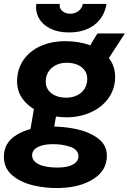

<svg xmlns="http://www.w3.org/2000/svg" viewBox="-38 -741 653 973"><path d="M48.6 -328.8Q48.6 -388.8 79.5 -435Q110.4 -481.2 165.9 -506.8Q221.4 -532.4 294 -532.4Q360.2 -532.4 417.6 -512.1Q475 -491.8 510.2 -450.9Q545.4 -410 545.4 -350.8Q545.4 -291.4 512.7 -244.9Q480 -198.4 423.6 -172.5Q367.2 -146.6 298.8 -146.6Q235 -146.6 177.6 -167.5Q120.2 -188.4 84.4 -229.9Q48.6 -271.4 48.6 -328.8ZM-18.2 57.4Q-20 -18.2 47 -58.1Q114 -98 214 -99.8Q278.2 -101 343.9 -87.9Q409.6 -74.8 456 -41.8Q502.4 -8.8 503.6 45.6Q504.8 121.2 436.6 165.3Q368.4 209.4 262.4 211.8Q197 213.6 133.1 199Q69.2 184.4 26.1 149Q-17 113.6 -18.2 57.4ZM359.6 50.8Q359 17.2 318.5 3.1Q278 -11 226.6 -10.4Q178.4 -9.8 151.5 5.4Q124.6 20.6 124.6 46.8Q125.2 67.2 141.8 81.1Q158.4 95 188.7 101.8Q219 108.6 259.4 108Q307 107.4 333.3 91.9Q359.6 76.4 359.6 50.8ZM140.2 -224.4 251.6 -183.4 227.8 -49 109.4 -47.2ZM404.2 -341.6Q404.2 -366.2 390.9 -384.7Q377.6 -403.2 353.8 -413.1Q330 -423 299.6 -423Q270.2 -423 246.1 -411.4Q222 -399.8 207.9 -378Q193.8 -356.2 193.8 -326.8Q193.8 -302.2 207.1 -284Q220.4 -265.8 243.9 -255.9Q267.4 -246 297.2 -246Q327.8 -246 352.2 -257.6Q376.6 -269.2 390.4 -291Q404.2 -312.8 404.2 -341.6ZM455.8 -571.4 594.8 -571.4 493.6 -416 406.4 -481.2Q416 -505.8 430.7 -530.9Q445.4 -556 455.8 -571.4ZM145.6 -721.2H265Q260.8 -701 276.7 -686.2Q292.6 -671.4 317.4 -671.4Q342.2 -671.4 359.9 -685.1Q377.6 -698.8 381.8 -721.2H501.8Q490.2 -652.4 439.7 -614.5Q389.2 -576.6 311.6 -576.6Q257.8 -576.6 218.7 -595.3Q179.6 -614 160.3 -647Q141 -680 145.6 -721.2Z"/></svg>

Font: Fixel Italic Variable 20240409 Display Thin
Style: Italic
Weight: 100
Italic angle: -10°
Designer: AlfaBravo + MacPaw
Foundry: Kyrylo Tkachov, Marchela Mozhyna, Serhii Makarenko, Maria Weinstein, Zakhar Kryvoshyya
Version: Version 1.211;Glyphs 3.2 (3225)